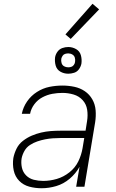

<svg xmlns="http://www.w3.org/2000/svg" viewBox="-20 -993 616 1021"><path d="M201 8Q240 8 279 -3.5Q318 -15 350.5 -42.5Q383 -70 403 -106L385 0H429L486 -343Q491 -375 488.5 -406.5Q486 -438 471 -464.5Q456 -491 431 -508Q406 -525 375 -531.5Q344 -538 312 -538Q277 -538 242.5 -531Q208 -524 176.5 -504Q145 -484 124 -453.5Q103 -423 96 -388H140Q145 -415 162.5 -438.5Q180 -462 205.5 -475.5Q231 -489 258 -494Q285 -499 312 -499Q342 -499 371 -490.5Q400 -482 419.5 -460.5Q439 -439 443.5 -409.5Q448 -380 443 -349L435 -298H301Q275 -298 249.5 -296Q224 -294 198.5 -288Q173 -282 148.5 -271.5Q124 -261 102 -244Q80 -227 68 -202.5Q56 -178 51 -153Q46 -119 53 -86.5Q60 -54 82 -31.5Q104 -9 135.5 -0.5Q167 8 201 8ZM210 -31Q184 -31 160 -37Q136 -43 119 -60Q102 -77 96.5 -101.5Q91 -126 95 -151Q99 -171 110 -190.5Q121 -210 139.5 -222Q158 -234 178.5 -241Q199 -248 219.5 -252Q240 -256 260 -257.5Q280 -259 301 -259H428L419 -205Q413 -169 396.5 -135Q380 -101 349 -76.5Q318 -52 282 -41.5Q246 -31 210 -31ZM343 -601Q358 -601 374 -606Q390 -611 400 -625Q410 -639 413 -655Q416 -678 410 -699.5Q404 -721 384.5 -732Q365 -743 343 -743Q327 -743 311.5 -737.5Q296 -732 286 -718.5Q276 -705 273 -689Q270 -666 276 -644.5Q282 -623 301 -612Q320 -601 343 -601ZM343 -635Q331 -635 321 -640.5Q311 -646 307.5 -657.5Q304 -669 306 -681Q308 -689 313 -696.5Q318 -704 326.5 -706.5Q335 -709 343 -709Q355 -709 365 -703Q375 -697 378 -686Q381 -675 379 -663Q378 -655 372.5 -647.5Q367 -640 359 -637.5Q351 -635 343 -635ZM356 -786 507 -943 472 -973 328 -810Z"/></svg>

Font: Iosevka Sparkle XLtObl
Style: Regular
Weight: 200
Italic angle: -9°
Designer: Belleve Invis
Foundry: Belleve Invis
Version: Version 4.5.0; ttfautohint (v1.8.3)